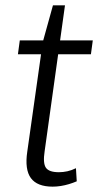

<svg xmlns="http://www.w3.org/2000/svg" viewBox="-20 -691 367 718"><path d="M177 7Q119 7 95.5 -25Q72 -57 82 -124L140 -534L178 -671H223L147 -126Q140 -81 151.5 -64Q163 -47 200 -47Q216 -47 232 -50.5Q248 -54 264 -62L267 -13Q253 -7 238 -2.5Q223 2 207.5 4.5Q192 7 177 7ZM54 -540H327L320 -488H47Z"/></svg>

Font: Pathway Extreme SemiCondensed ExtraLight
Style: Italic
Weight: 250
Width: 4
Italic angle: -8°
Version: Version 1.001;gftools[0.9.26]